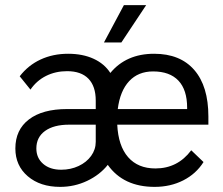

<svg xmlns="http://www.w3.org/2000/svg" viewBox="-20 -720 870 750"><path d="M40 0ZM794 -233H438Q442 -150 480.5 -106Q519 -62 587 -62Q674 -62 727 -133L775 -87Q746 -41 696 -15.5Q646 10 584 10Q462 10 401 -76Q370 -37 320.5 -13.5Q271 10 215 10Q137 10 88.5 -31.5Q40 -73 40 -140Q40 -213 93 -253.5Q146 -294 242 -294H354V-327Q354 -383 325.5 -412.5Q297 -442 242 -442Q197 -442 160 -423.5Q123 -405 99 -370L57 -422Q90 -465 138.5 -487.5Q187 -510 246 -510Q303 -510 345.5 -490.5Q388 -471 411 -435Q473 -510 582 -510Q684 -510 739 -446.5Q794 -383 794 -265ZM711 -299Q711 -369 677 -405Q643 -441 578 -441Q520 -441 484.5 -403Q449 -365 440 -294H711ZM354 -233H250Q190 -233 156 -208.5Q122 -184 122 -140Q122 -103 148.5 -80Q175 -57 219 -57Q256 -57 287 -71.5Q318 -86 336 -111Q354 -136 354 -166ZM464 -700H551L454 -554H386Z"/></svg>

Font: Sarabun
Style: Regular
Weight: 400
Designer: Suppakit Chalermlarp | Katatrad Co.,Ltd.
Foundry: Cadson Demak Co.,Ltd.
Version: Version 1.000; ttfautohint (v1.6)